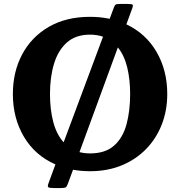

<svg xmlns="http://www.w3.org/2000/svg" viewBox="-20 -850 910 970"><path d="M45 -375Q45 -486.5 91.8 -574.8Q138.5 -663 226 -714Q313.5 -765 435 -765Q487 -765 534 -755L555.5 -812.5Q559.5 -823.5 564.5 -826.8Q569.5 -830 585.5 -830H626Q645.5 -830 649.5 -826.5Q653.5 -823 648.5 -809L618.5 -727Q717 -680.5 771 -587.5Q825 -494.5 825 -375Q825 -291.5 797 -220.2Q769 -149 717.2 -96.2Q665.5 -43.5 594 -14.2Q522.5 15 435 15Q390 15 349 7.5L322 80.5Q317.5 93 311.5 96.5Q305.5 100 287.5 100H252Q229.5 100 224.2 95.8Q219 91.5 225 76L260 -19.5Q157.5 -64 101.2 -158.5Q45 -253 45 -375ZM232.5 -375Q232.5 -297.5 249 -234.2Q265.5 -171 301.5 -131L500.5 -664.5Q470.5 -675 435 -675Q363 -675 318.5 -635.8Q274 -596.5 253.2 -528.8Q232.5 -461 232.5 -375ZM637.5 -375Q637.5 -448.5 622.8 -509.2Q608 -570 575.5 -610.5L381.5 -81.5Q406.5 -75 435 -75Q512 -75 556.2 -114.2Q600.5 -153.5 619 -221.2Q637.5 -289 637.5 -375Z"/></svg>

Font: Besley
Style: Bold
Weight: 700
Designer: Owen Earl
Foundry: indestructible type*
Version: Version 2.001; ttfautohint (v1.8.3)